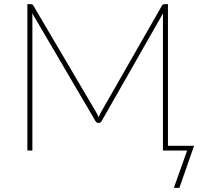

<svg xmlns="http://www.w3.org/2000/svg" viewBox="-20 -723 972 922"><path d="M912 -23 841.5 179H815L878.5 0H762.5V-643Q762.5 -647 762.8 -651Q763 -655 763 -659L468 -141.5Q463 -133 456 -133H451Q443.5 -133 438.5 -141.5L134.5 -660Q135 -655.5 135.2 -651.2Q135.5 -647 135.5 -643V0H111.5V-703H128Q132 -703 134.8 -701.8Q137.5 -700.5 140 -696.5L445 -178.5Q449.5 -169 453.5 -160Q455.5 -164.5 457.5 -169.2Q459.5 -174 462 -179L758 -696.5Q760.5 -700.5 763.2 -701.8Q766 -703 770 -703H786.5V-23Z"/></svg>

Font: Lato ExtraLight
Style: Regular
Weight: 275
Designer: Lukasz Dziedzic with Adam Twardoch and Botio Nikoltchev
Foundry: tyPoland Lukasz Dziedzic
Version: Version 2.015; 2015-08-06; http://www.latofonts.com/